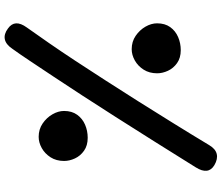

<svg xmlns="http://www.w3.org/2000/svg" viewBox="-82 -796 926 801"><g transform="rotate(-90 380.5 -395.0)"><path d="M578.2 -806.3Q596.2 -833.1 617.8 -837.4Q639.4 -841.7 662.6 -824.3Q683 -809.9 684.1 -790.3Q685.1 -770.7 666.9 -745.7Q636.8 -703.3 601.4 -652.3Q566.1 -601.3 527.4 -542.5Q488.8 -483.7 446.6 -418.2Q404.3 -352.8 359.9 -282.3Q315.6 -211.9 269.3 -137.3Q223 -62.8 176 15.3Q160.6 41.3 139.4 46.6Q118.3 51.8 92.7 37Q50.2 11.8 83.4 -40.9Q140 -131.9 192.7 -215.6Q245.4 -299.3 293.4 -374.7Q341.4 -450 383.9 -515.4Q426.4 -580.9 462.8 -635.5Q499.1 -690.1 528 -733.5Q556.9 -776.9 578.2 -806.3ZM206.6 -491.6Q174.3 -491.6 152.7 -506.9Q131 -522.2 120.5 -545Q110 -567.8 110 -590Q110 -622.7 125.3 -646.6Q140.7 -670.4 163.8 -683.3Q187 -696.2 210.6 -696.2Q242.2 -696.2 266.4 -679.6Q290.7 -663 304.6 -638.7Q318.6 -614.4 318.6 -590.2Q318.6 -557.6 302.7 -535.6Q286.9 -513.6 261.3 -502.6Q235.7 -491.6 206.6 -491.6ZM572.2 -103.4Q540 -103.4 518.3 -118.8Q496.7 -134.1 486.2 -156.9Q475.7 -179.7 475.7 -201.9Q475.7 -234.6 491 -258.4Q506.3 -282.3 529.5 -295.2Q552.7 -308.1 576.2 -308.1Q607.9 -308.1 632.1 -291.5Q656.3 -274.9 670.3 -250.6Q684.2 -226.3 684.2 -202.1Q684.2 -169.4 668.4 -147.4Q652.6 -125.4 626.9 -114.4Q601.3 -103.4 572.2 -103.4Z"/></g></svg>

Font: Playpen Sans Arabic
Style: Regular
Weight: 400
Designer: Azza Alameddine, Laura Meseguer, Veronika Burian, José Scaglione
Foundry: TypeTogether
Version: Version 2.000